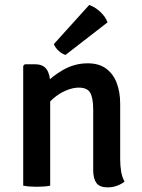

<svg xmlns="http://www.w3.org/2000/svg" viewBox="-20 -764 586 790"><path d="M124 -499.5Q158 -499.5 172.2 -478.2Q186.5 -457 186.5 -420V0Q163 4.5 131.5 4.5Q100 4.5 75.5 0V-493L82 -499.5ZM474.5 -108.5Q474.5 -82 478.5 -58.2Q482.5 -34.5 492.5 -17Q480 -6.5 461.5 0.2Q443 7 423 7Q390 7 376.8 -11Q363.5 -29 363.5 -63.5V-312Q363.5 -360 351.5 -381.8Q339.5 -403.5 304 -403.5Q280.5 -403.5 252.5 -392Q224.5 -380.5 199.5 -359Q174.5 -337.5 158.5 -307V-411.5Q192.5 -449.5 239.8 -476.5Q287 -503.5 341 -503.5Q387.5 -503.5 417 -481.5Q446.5 -459.5 460.5 -422Q474.5 -384.5 474.5 -337.5ZM347 -743.5Q370 -736 392 -715.8Q414 -695.5 422.5 -672L249.5 -538Q235 -542.5 221.2 -555Q207.5 -567.5 201.5 -582.5Z"/></svg>

Font: Signika Negative Medium
Style: Regular
Weight: 500
Designer: Anna Giedry
Foundry: Anna Giedry
Version: Version 2.001